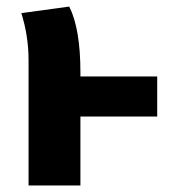

<svg xmlns="http://www.w3.org/2000/svg" viewBox="-20 -565 518 585"><path d="M459 -332V-210H225V0H67V-382Q67 -455 45 -525L191 -545Q225 -477 225 -345V-332Z"/></svg>

Font: Fira Sans
Style: Bold
Weight: 700
Designer: bBox Type GmbH & Carrois Corporate GbR & Edenspiekermann AG
Foundry: bBox Type GmbH & Carrois Corporate GbR & Edenspiekermann AG
Version: Version 4.301;PS 004.301;hotconv 1.0.88;makeotf.lib2.5.64775